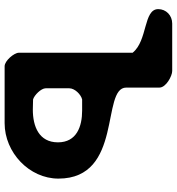

<svg xmlns="http://www.w3.org/2000/svg" viewBox="12 -758 747 810"><g transform="rotate(90 385.0 -353.5)"><path d="M203 -540V-60C203 -40 237 0 260 0H500C624 0 734 -104 734 -227C734 -501 350 -406 350 -513V-653C350 -681 301 -707 280 -707H80C45 -707 19 -681 19 -648C19 -585 152 -604 203 -540ZM400 -327H447C514 -327 581 -304 581 -225C581 -145 514 -119 443 -119C437 -119 406 -120 400 -120C382 -125 353 -154 353 -173V-273C353 -296 379 -322 400 -327Z"/></g></svg>

Font: Asimov Print
Style: Regular
Weight: 500
Designer: Google
Version: Version 2.000980: 2014